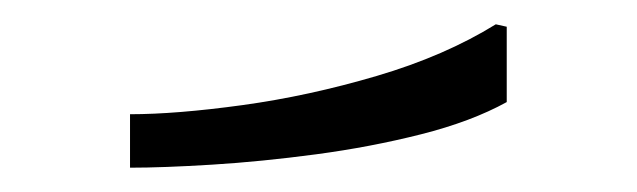

<svg xmlns="http://www.w3.org/2000/svg" viewBox="-20 -883 524 158"><path d="M388 -863 397 -861V-799Q368 -783 326.5 -772.5Q285 -762 240 -756Q195 -750 154.5 -747.5Q114 -745 87 -745V-789Q125 -789 179.5 -796.5Q234 -804 290 -820.5Q346 -837 388 -863Z"/></svg>

Font: Phudu Light Black
Style: Regular
Weight: 900
Version: Version 1.005;gftools[0.9.23]